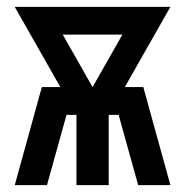

<svg xmlns="http://www.w3.org/2000/svg" viewBox="-20 -540 540 560"><path d="M23 0 102 -286H156L23 -520H477L344 -286H398L477 0H383L326 -205H297V0H203V-205H174L117 0ZM250 -286 337 -439H163Z"/></svg>

Font: Iosevka Custom
Style: Bold
Weight: 700
Monospace: yes
Designer: Belleve Invis
Foundry: Belleve Invis
Version: Version 30.3.3; ttfautohint (v1.8.3)